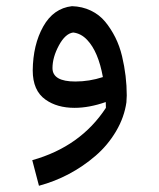

<svg xmlns="http://www.w3.org/2000/svg" viewBox="-20 -345 510 616"><path d="M148.4 -126.5Q148.4 -83.5 221.7 -83.5Q266.6 -83.5 310.1 -97.7Q295.4 -179.2 259.8 -216.8Q240.2 -237.8 214.8 -240.7Q189.5 -237.3 168.9 -199.2Q148.4 -161.1 148.4 -126.5ZM386.7 -38.6 385.7 -20V-17.6Q378.9 31.2 352.3 76.2Q325.7 121.1 286.6 154.8Q206.5 223.6 105 251L83.5 168.9Q238.3 125.5 319.8 1Q319.3 -2 319.3 -17.6Q266.1 1 219.2 1Q163.1 1 126 -25.4Q85 -54.2 85 -119.1Q85.9 -201.7 118.7 -260Q151.4 -318.4 210.9 -325.2Q244.1 -324.2 271.5 -311Q298.8 -297.9 317.4 -275.4Q335.9 -252.9 349.9 -225.1Q363.8 -197.3 371.6 -164.6Q386.7 -101.1 386.7 -38.6Z"/></svg>

Font: Shahab
Style: Regular
Weight: 400
Designer: Mohammad Saleh Souzanchi
Foundry: http://font-store.ir
Version: Version:0.0.2;RFB:1.2.5;Building:2016-11-27 11:18:45.721916